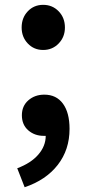

<svg xmlns="http://www.w3.org/2000/svg" viewBox="-20 -577 364 810"><path d="M71.3 -460.9Q71.3 -502 97.2 -529.3Q123 -556.6 162.1 -556.6Q201.2 -556.6 227.5 -529.3Q253.9 -502 253.9 -460.9Q253.9 -420.9 227.5 -393.6Q201.2 -366.2 162.1 -366.2Q123 -366.2 97.2 -393.6Q71.3 -420.9 71.3 -460.9ZM84 212.9 52.7 132.8Q110.4 111.3 141.6 75.2Q172.9 39.1 172.9 -3.9H164.1Q126 -3.9 99.1 -27.3Q72.3 -50.8 72.3 -90.8Q72.3 -129.9 99.6 -153.8Q127 -177.7 167 -177.7Q217.8 -177.7 245.6 -139.6Q273.4 -101.6 273.4 -33.2Q273.4 54.7 223.6 118.7Q173.8 182.6 84 212.9Z"/></svg>

Font: Bpmf Zihi Sans Bold
Style: Bold
Weight: 700
Foundry: But Ko
Version: Version 1.320